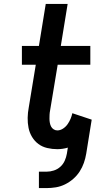

<svg xmlns="http://www.w3.org/2000/svg" viewBox="-20 -755 540 982"><path d="M179 207V123H219Q237 123 255.5 117Q274 111 288.5 98Q303 85 311 67Q319 49 322 31L327 0Q314 4 300 6Q286 8 273 8Q247 8 221.5 2Q196 -4 176.5 -18.5Q157 -33 144 -54.5Q131 -76 126 -101Q121 -126 121.5 -152.5Q122 -179 127 -205L163 -424H92V-520H179L214 -735H326L291 -520H442V-424H275L236 -189Q234 -179 233.5 -168.5Q233 -158 233 -147.5Q233 -137 235 -126.5Q237 -116 241.5 -107.5Q246 -99 254.5 -93.5Q263 -88 273 -88Q288 -88 302 -97Q316 -106 325.5 -119.5Q335 -133 341 -147.5Q347 -162 350 -176L449 -143L421 31Q417 55 409 78Q401 101 387.5 122Q374 143 354.5 160Q335 177 312.5 188Q290 199 266 203Q242 207 218 207Z"/></svg>

Font: Iosevka Curly
Style: Bold Italic
Weight: 700
Italic angle: -9°
Monospace: yes
Designer: Belleve Invis
Foundry: Belleve Invis
Version: Version 22.1.2; ttfautohint (v1.8.4)